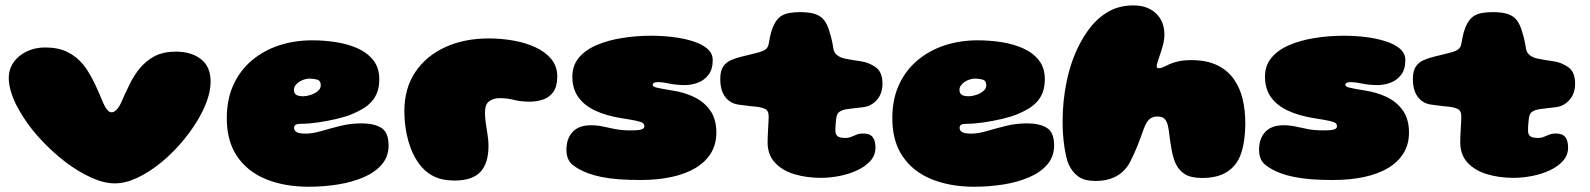

<svg xmlns="http://www.w3.org/2000/svg" viewBox="-20 -646 5896 712"><path d="M406 34Q365 34 317.5 12.2Q270 -9.5 223 -45Q200.5 -62 178.8 -81.8Q157 -101.5 136.8 -122.8Q116.5 -144 98.8 -166.5Q81 -189 66.2 -212Q51.5 -235 40 -257.5Q27 -284 19.8 -309Q12.5 -334 12.5 -356.5Q12.5 -390 30.8 -415.5Q49 -441 79.8 -455.5Q110.5 -470 147 -470Q196 -470 230 -453.2Q264 -436.5 288.5 -406.5Q297.5 -395.5 305.2 -383.2Q313 -371 320.2 -357.5Q327.5 -344 334.5 -329.2Q341.5 -314.5 348.2 -299Q355 -283.5 361.5 -267Q368.5 -250 376.8 -239.8Q385 -229.5 394 -229.5Q403 -229.5 413 -240Q423 -250.5 431 -269.5Q446.5 -305 462 -336Q477.5 -367 497 -391Q521 -420.5 553.2 -437.5Q585.5 -454.5 632.5 -454.5Q689 -454.5 725 -426.8Q761 -399 761 -344Q761 -318.5 753.2 -290.5Q745.5 -262.5 731 -233.5Q721 -213 708 -192.2Q695 -171.5 680 -151.2Q665 -131 648.2 -112Q631.5 -93 613.5 -75.5Q595.5 -58 576.5 -42.5Q534 -8 489.8 13Q445.5 34 406 34Z M1125 46.5Q1036 46.5 967.2 18.8Q898.5 -9 859.8 -65.5Q821 -122 821 -207.5Q821 -278 845.8 -331.8Q870.5 -385.5 914.2 -422.2Q958 -459 1015.2 -477.8Q1072.5 -496.5 1137.5 -496.5Q1181.5 -496.5 1225.5 -489.8Q1269.5 -483 1306 -466.8Q1342.5 -450.5 1364.5 -422.5Q1386.5 -394.5 1386.5 -352.5Q1386.5 -324.5 1378.8 -303.8Q1371 -283 1357 -268Q1343 -253 1324.2 -242Q1305.5 -231 1283.5 -222Q1261.5 -213 1227.8 -205Q1194 -197 1159.2 -192Q1124.5 -187 1099 -187Q1083.5 -187 1077 -183.8Q1070.5 -180.5 1070.5 -172Q1070.5 -167 1072.8 -163Q1075 -159 1079.5 -156.5Q1085 -153 1093.8 -151.8Q1102.5 -150.5 1113.5 -150.5Q1139 -150.5 1171.5 -160Q1204 -169.5 1241.8 -179Q1279.5 -188.5 1321.5 -188.5Q1366.5 -188.5 1393.8 -172Q1421 -155.5 1421 -106.5Q1421 -65.5 1396 -36.2Q1371 -7 1328.8 11.2Q1286.5 29.5 1233.5 38Q1180.5 46.5 1125 46.5ZM1104.5 -289Q1116 -289 1131.2 -293.8Q1146.5 -298.5 1158 -307.8Q1169.5 -317 1169.5 -330Q1169.5 -347 1156 -350.8Q1142.5 -354.5 1128 -354.5Q1118 -354.5 1107.8 -351.2Q1097.5 -348 1089 -342.2Q1080.5 -336.5 1075.2 -329Q1070 -321.5 1070 -313Q1070 -303 1074.8 -297.8Q1079.5 -292.5 1087.5 -290.8Q1095.5 -289 1104.5 -289Z M1666 23.5Q1635 23.5 1611.2 16.5Q1587.5 9.5 1569.8 -3.2Q1552 -16 1538 -33.5Q1523.5 -52 1512.5 -74.8Q1501.5 -97.5 1494.2 -123.2Q1487 -149 1483.2 -177Q1479.5 -205 1479.5 -233.5Q1479.5 -318.5 1520 -378.8Q1560.5 -439 1631.2 -471.2Q1702 -503.5 1792.5 -503.5Q1839 -503.5 1884.2 -495.5Q1929.5 -487.5 1966 -470.5Q2002.5 -453.5 2024.5 -426.8Q2046.5 -400 2046.5 -362.5Q2046.5 -325.5 2031.8 -305Q2017 -284.5 1993.8 -276.8Q1970.5 -269 1945.5 -269Q1911 -269 1886 -275.5Q1861 -282 1832 -282Q1810.5 -282 1794.5 -270.8Q1778.5 -259.5 1778.5 -229Q1778.5 -216 1779.8 -203.2Q1781 -190.5 1783 -178.2Q1785 -166 1787 -153.5Q1789 -141 1790.2 -129Q1791.5 -117 1791.5 -104.5Q1791.5 -41 1761.8 -8.8Q1732 23.5 1666 23.5Z M2355 21.5Q2310 21.5 2274.8 18.8Q2239.5 16 2211.8 10.5Q2184 5 2161 -3.5Q2126 -16.5 2103.2 -35Q2080.5 -53.5 2080.5 -91Q2080.5 -132 2103.5 -156.8Q2126.5 -181.5 2171.5 -181.5Q2194.5 -181.5 2216 -176.8Q2237.5 -172 2262 -167.2Q2286.5 -162.5 2317.5 -162.5Q2334.5 -162.5 2346 -163.5Q2357.5 -164.5 2363.5 -168Q2369.5 -171.5 2369.5 -178Q2369.5 -185.5 2363.8 -189.8Q2358 -194 2340 -198Q2322 -202 2285.5 -207.5Q2229 -216.5 2188 -235.5Q2147 -254.5 2124.8 -285.5Q2102.5 -316.5 2102.5 -361.5Q2102.5 -403.5 2127 -432.5Q2151.5 -461.5 2193.5 -479.2Q2235.5 -497 2287.8 -505.2Q2340 -513.5 2395.5 -513.5Q2434.5 -513.5 2474.5 -508.8Q2514.5 -504 2548.2 -493.5Q2582 -483 2602.5 -465.8Q2623 -448.5 2623 -423Q2623 -389 2607.2 -368.5Q2591.5 -348 2567.8 -339.2Q2544 -330.5 2519.5 -330.5Q2489 -330.5 2462.8 -336Q2436.5 -341.5 2423.5 -341.5Q2415.5 -341.5 2410.2 -340.5Q2405 -339.5 2402.8 -337.2Q2400.5 -335 2400.5 -331Q2400.5 -324.5 2416.5 -320.8Q2432.5 -317 2475 -310Q2518 -303.5 2554.8 -285.8Q2591.5 -268 2614 -236Q2636.5 -204 2636.5 -154.5Q2636.5 -111 2616.5 -78.2Q2596.5 -45.5 2559.5 -23.2Q2522.5 -1 2470.8 10.2Q2419 21.5 2355 21.5Z M3024 13.5Q2971 13.5 2926 0Q2881 -13.5 2853.8 -42.8Q2826.5 -72 2826.5 -119Q2826.5 -129 2827 -139.5Q2827.5 -150 2828 -160.2Q2828.5 -170.5 2829 -180Q2829.5 -189.5 2830 -198.2Q2830.5 -207 2830.5 -214Q2830.5 -236 2816.8 -242.2Q2803 -248.5 2782.5 -250.5Q2772 -251.5 2762.2 -252.5Q2752.5 -253.5 2742.2 -255Q2732 -256.5 2719 -258Q2688.5 -262 2669.8 -286Q2651 -310 2651 -353Q2651 -383.5 2662 -399.5Q2673 -415.5 2691.2 -423.2Q2709.5 -431 2730 -436Q2749 -440.5 2766 -444.8Q2783 -449 2796 -452.5Q2809 -456 2818.8 -462.8Q2828.5 -469.5 2831 -485.5Q2833 -497 2835 -507Q2837 -517 2839.5 -526Q2842 -535 2845 -542.5Q2857.5 -575 2879.2 -588Q2901 -601 2946.5 -601Q2982 -601 3003.2 -593.8Q3024.5 -586.5 3036.5 -570.8Q3048.5 -555 3056 -528.5Q3059 -519 3061 -511.8Q3063 -504.5 3064.5 -497.5Q3066 -490.5 3067.5 -483Q3069 -475.5 3070.5 -465.5Q3073 -450 3085 -441Q3097 -432 3112 -429Q3124.5 -426.5 3133.8 -424.8Q3143 -423 3152.2 -421.8Q3161.5 -420.5 3173.5 -418.5Q3202 -414.5 3227.2 -396.8Q3252.5 -379 3252.5 -336Q3252.5 -299 3231.8 -275.5Q3211 -252 3181 -248.5Q3164 -246.5 3146.2 -244.5Q3128.5 -242.5 3116 -240.5Q3106 -239 3095 -232.8Q3084 -226.5 3081.5 -210.5Q3081 -205.5 3080.2 -200.5Q3079.5 -195.5 3079.2 -190.5Q3079 -185.5 3078.5 -180.5Q3078 -175.5 3078 -170.5Q3078 -165.5 3078 -160Q3078 -149 3085 -141.8Q3092 -134.5 3116 -134.5Q3127.5 -134.5 3137.2 -138.8Q3147 -143 3157.2 -147Q3167.5 -151 3180.5 -151Q3205.5 -151 3216 -137.8Q3226.5 -124.5 3226.5 -99Q3226.5 -70.5 3207.8 -49.5Q3189 -28.5 3159 -14.5Q3129 -0.5 3093.5 6.5Q3058 13.5 3024 13.5Z M3593 46.5Q3504 46.5 3435.2 18.8Q3366.5 -9 3327.8 -65.5Q3289 -122 3289 -207.5Q3289 -278 3313.8 -331.8Q3338.5 -385.5 3382.2 -422.2Q3426 -459 3483.2 -477.8Q3540.5 -496.5 3605.5 -496.5Q3649.5 -496.5 3693.5 -489.8Q3737.5 -483 3774 -466.8Q3810.5 -450.5 3832.5 -422.5Q3854.5 -394.5 3854.5 -352.5Q3854.5 -324.5 3846.8 -303.8Q3839 -283 3825 -268Q3811 -253 3792.2 -242Q3773.5 -231 3751.5 -222Q3729.5 -213 3695.8 -205Q3662 -197 3627.2 -192Q3592.5 -187 3567 -187Q3551.5 -187 3545 -183.8Q3538.5 -180.5 3538.5 -172Q3538.5 -167 3540.8 -163Q3543 -159 3547.5 -156.5Q3553 -153 3561.8 -151.8Q3570.5 -150.5 3581.5 -150.5Q3607 -150.5 3639.5 -160Q3672 -169.5 3709.8 -179Q3747.5 -188.5 3789.5 -188.5Q3834.5 -188.5 3861.8 -172Q3889 -155.5 3889 -106.5Q3889 -65.5 3864 -36.2Q3839 -7 3796.8 11.2Q3754.5 29.5 3701.5 38Q3648.5 46.5 3593 46.5ZM3572.5 -289Q3584 -289 3599.2 -293.8Q3614.5 -298.5 3626 -307.8Q3637.5 -317 3637.5 -330Q3637.5 -347 3624 -350.8Q3610.5 -354.5 3596 -354.5Q3586 -354.5 3575.8 -351.2Q3565.5 -348 3557 -342.2Q3548.5 -336.5 3543.2 -329Q3538 -321.5 3538 -313Q3538 -303 3542.8 -297.8Q3547.5 -292.5 3555.5 -290.8Q3563.5 -289 3572.5 -289Z M4042.5 25Q4001.5 25 3979 8.8Q3956.5 -7.5 3943.5 -35.5Q3938.5 -46 3934.5 -62.8Q3930.5 -79.5 3927.2 -100.8Q3924 -122 3922.2 -146Q3920.5 -170 3920.5 -195Q3920.5 -232.5 3924.2 -270.5Q3928 -308.5 3935.8 -345.2Q3943.5 -382 3955.5 -416.8Q3967.5 -451.5 3984 -483Q4000.5 -514.5 4021.5 -542Q4052 -581.5 4092 -603.8Q4132 -626 4183 -626Q4235 -626 4266.5 -596.5Q4298 -567 4298 -517.5Q4298 -503.5 4295 -489.2Q4292 -475 4287.8 -461.8Q4283.5 -448.5 4279.5 -436.5Q4275.5 -424.5 4272.5 -415.2Q4269.5 -406 4269.5 -400.5Q4269.5 -393 4276.5 -393Q4285 -393 4294.5 -397.5Q4304 -402 4317 -408Q4330 -414 4349.5 -418.5Q4369 -423 4397.5 -423Q4454.5 -423 4493 -404.5Q4531.5 -386 4554.8 -353.5Q4578 -321 4588 -279Q4598 -237 4598 -190Q4598 -168.5 4596.2 -148.5Q4594.5 -128.5 4591.2 -111.2Q4588 -94 4583.2 -79.5Q4578.5 -65 4572.5 -54Q4554 -20.5 4520.8 -3.2Q4487.5 14 4437.5 14Q4396.5 14 4373.8 -0.2Q4351 -14.5 4339 -41Q4334.5 -51.5 4331 -63.8Q4327.5 -76 4324.8 -90.2Q4322 -104.5 4319.8 -120.2Q4317.5 -136 4315.5 -153Q4313.5 -169 4310.8 -180.5Q4308 -192 4303.5 -199.2Q4299 -206.5 4291.5 -210.2Q4284 -214 4272.5 -214Q4263 -214 4255.5 -211.5Q4248 -209 4242 -203.5Q4236 -198 4230.8 -189Q4225.5 -180 4221 -167Q4214 -147 4208.2 -131.5Q4202.5 -116 4197 -102.5Q4191.5 -89 4185 -75Q4178.5 -61 4170 -44Q4152.5 -11 4120.5 7Q4088.5 25 4042.5 25Z M4923.5 21.5Q4878.5 21.5 4843.2 18.8Q4808 16 4780.2 10.5Q4752.5 5 4729.5 -3.5Q4694.5 -16.5 4671.8 -35Q4649 -53.5 4649 -91Q4649 -132 4672 -156.8Q4695 -181.5 4740 -181.5Q4763 -181.5 4784.5 -176.8Q4806 -172 4830.5 -167.2Q4855 -162.5 4886 -162.5Q4903 -162.5 4914.5 -163.5Q4926 -164.5 4932 -168Q4938 -171.5 4938 -178Q4938 -185.5 4932.2 -189.8Q4926.5 -194 4908.5 -198Q4890.5 -202 4854 -207.5Q4797.5 -216.5 4756.5 -235.5Q4715.5 -254.5 4693.2 -285.5Q4671 -316.5 4671 -361.5Q4671 -403.5 4695.5 -432.5Q4720 -461.5 4762 -479.2Q4804 -497 4856.2 -505.2Q4908.5 -513.5 4964 -513.5Q5003 -513.5 5043 -508.8Q5083 -504 5116.8 -493.5Q5150.5 -483 5171 -465.8Q5191.5 -448.5 5191.5 -423Q5191.5 -389 5175.8 -368.5Q5160 -348 5136.2 -339.2Q5112.5 -330.5 5088 -330.5Q5057.5 -330.5 5031.2 -336Q5005 -341.5 4992 -341.5Q4984 -341.5 4978.8 -340.5Q4973.5 -339.5 4971.2 -337.2Q4969 -335 4969 -331Q4969 -324.5 4985 -320.8Q5001 -317 5043.5 -310Q5086.5 -303.5 5123.2 -285.8Q5160 -268 5182.5 -236Q5205 -204 5205 -154.5Q5205 -111 5185 -78.2Q5165 -45.5 5128 -23.2Q5091 -1 5039.2 10.2Q4987.5 21.5 4923.5 21.5Z M5592.5 13.5Q5539.5 13.5 5494.5 0Q5449.5 -13.5 5422.2 -42.8Q5395 -72 5395 -119Q5395 -129 5395.5 -139.5Q5396 -150 5396.5 -160.2Q5397 -170.5 5397.5 -180Q5398 -189.5 5398.5 -198.2Q5399 -207 5399 -214Q5399 -236 5385.2 -242.2Q5371.5 -248.5 5351 -250.5Q5340.5 -251.5 5330.8 -252.5Q5321 -253.5 5310.8 -255Q5300.5 -256.5 5287.5 -258Q5257 -262 5238.2 -286Q5219.5 -310 5219.5 -353Q5219.5 -383.5 5230.5 -399.5Q5241.5 -415.5 5259.8 -423.2Q5278 -431 5298.5 -436Q5317.5 -440.5 5334.5 -444.8Q5351.5 -449 5364.5 -452.5Q5377.5 -456 5387.2 -462.8Q5397 -469.5 5399.5 -485.5Q5401.5 -497 5403.5 -507Q5405.5 -517 5408 -526Q5410.5 -535 5413.5 -542.5Q5426 -575 5447.8 -588Q5469.5 -601 5515 -601Q5550.5 -601 5571.8 -593.8Q5593 -586.5 5605 -570.8Q5617 -555 5624.5 -528.5Q5627.5 -519 5629.5 -511.8Q5631.5 -504.5 5633 -497.5Q5634.5 -490.5 5636 -483Q5637.5 -475.5 5639 -465.5Q5641.5 -450 5653.5 -441Q5665.5 -432 5680.5 -429Q5693 -426.5 5702.2 -424.8Q5711.5 -423 5720.8 -421.8Q5730 -420.5 5742 -418.5Q5770.5 -414.5 5795.8 -396.8Q5821 -379 5821 -336Q5821 -299 5800.2 -275.5Q5779.5 -252 5749.5 -248.5Q5732.5 -246.5 5714.8 -244.5Q5697 -242.5 5684.5 -240.5Q5674.5 -239 5663.5 -232.8Q5652.5 -226.5 5650 -210.5Q5649.5 -205.5 5648.8 -200.5Q5648 -195.5 5647.8 -190.5Q5647.5 -185.5 5647 -180.5Q5646.5 -175.5 5646.5 -170.5Q5646.5 -165.5 5646.5 -160Q5646.5 -149 5653.5 -141.8Q5660.5 -134.5 5684.5 -134.5Q5696 -134.5 5705.8 -138.8Q5715.5 -143 5725.8 -147Q5736 -151 5749 -151Q5774 -151 5784.5 -137.8Q5795 -124.5 5795 -99Q5795 -70.5 5776.2 -49.5Q5757.5 -28.5 5727.5 -14.5Q5697.5 -0.5 5662 6.5Q5626.5 13.5 5592.5 13.5Z"/></svg>

Font: Gluten Black
Style: Regular
Weight: 900
Designer: Tyler Finck
Foundry: Etcetera Type Company
Version: Version 1.300